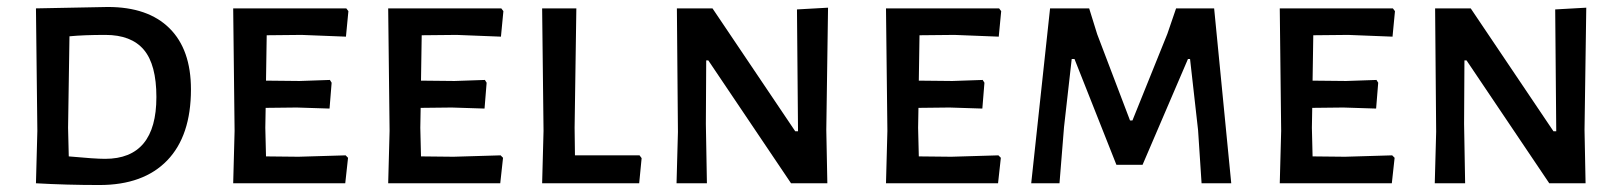

<svg xmlns="http://www.w3.org/2000/svg" viewBox="-20 -525 4647 550"><path d="M289 -505Q404 -505 465.5 -444Q527 -383 527 -269Q527 -136 459 -65.5Q391 5 265 5Q170 5 83 0L87 -150L83 -501ZM281 -70Q428 -70 428 -247Q428 -340 392 -382.5Q356 -425 282 -425Q220 -425 179 -421L175 -159L177 -77Q252 -70 281 -70Z M835 -76 970 -80 977 -73 969 0H648L652 -150L648 -501H972L978 -493L971 -420L844 -425L744 -424L742 -294L838 -293L925 -296L930 -288L924 -214L830 -217L741 -216L740 -159L742 -77Z M1279 -76 1414 -80 1421 -73 1413 0H1092L1096 -150L1092 -501H1416L1422 -493L1415 -420L1288 -425L1188 -424L1186 -294L1282 -293L1369 -296L1374 -288L1368 -214L1274 -217L1185 -216L1184 -159L1186 -77Z M1812 -80 1818 -72 1811 0H1533L1537 -150L1533 -501H1631L1626 -159L1627 -80Z M2352 -503 2347 -153 2350 0H2246L2009 -352H2003L2002 -170L2005 0H1918L1922 -147L1919 -501H2021L2258 -149H2266L2263 -498Z M2705 -76 2840 -80 2847 -73 2839 0H2518L2522 -150L2518 -501H2842L2848 -493L2841 -420L2714 -425L2614 -424L2612 -294L2708 -293L2795 -296L2800 -288L2794 -214L2700 -217L2611 -216L2610 -159L2612 -77Z M3458 -501 3507 0H3422L3412 -152L3389 -356H3383L3253 -53H3178L3058 -356H3050L3028 -161L3015 0H2934L2988 -501H3100L3123 -427L3217 -180H3224L3324 -428L3349 -501Z M3833 -76 3968 -80 3975 -73 3967 0H3646L3650 -150L3646 -501H3970L3976 -493L3969 -420L3842 -425L3742 -424L3740 -294L3836 -293L3923 -296L3928 -288L3922 -214L3828 -217L3739 -216L3738 -159L3740 -77Z M4524 -503 4519 -153 4522 0H4418L4181 -352H4175L4174 -170L4177 0H4090L4094 -147L4091 -501H4193L4430 -149H4438L4435 -498Z"/></svg>

Font: Alegreya Sans SC Medium
Style: Regular
Weight: 500
Designer: Juan Pablo del Peral
Foundry: Huerta Tipografica
Version: Version 2.001;PS 002.001;hotconv 1.0.88;makeotf.lib2.5.64775